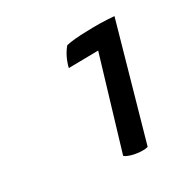

<svg xmlns="http://www.w3.org/2000/svg" viewBox="-81 -851 548 553"><g transform="rotate(-20 192.5 -574.0)"><path d="M210 -384.8Q215.8 -380.9 223.6 -379.9Q231.4 -377.9 246.1 -377.9Q259.8 -377.9 268.6 -379.9Q277.3 -380.9 285.2 -384.8Q297.9 -513.7 324.2 -771.5Q280.3 -767.6 235.4 -757.8Q190.4 -749 168 -739.3Q160.2 -726.6 155.3 -710Q150.4 -692.4 149.4 -675.8Q181.6 -681.6 246.1 -694.3Q237.3 -617.2 210 -384.8Z"/></g></svg>

Font: cl
Style: Italic
Weight: 400
Designer: Mitja Miklavcic
Version: Version 7.504; 2011; Build 1022